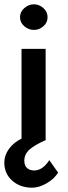

<svg xmlns="http://www.w3.org/2000/svg" viewBox="-23 -650 314 892"><path d="M70 -570Q70 -595 90 -612.5Q110 -630 135 -630Q159 -630 178.5 -612.5Q198 -595 198 -570Q198 -545 178.5 -528Q159 -511 135 -511Q110 -511 90 -528Q70 -545 70 -570ZM247 152Q228 182 193 202Q158 222 126 222Q71 222 34 189.5Q-3 157 -3 105Q-3 72 18.5 42Q40 12 77 -6V-423H189V-1L191 0Q139 23 114.5 44.5Q90 66 90 96Q90 120 103 131Q116 142 136 142Q175 142 206 94Z"/></svg>

Font: Josefin Sans SemiBold
Style: Regular
Weight: 600
Designer: Santiago Orozco
Foundry: Typemade
Version: Version 2.000